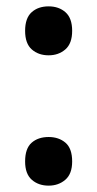

<svg xmlns="http://www.w3.org/2000/svg" viewBox="-20 -572 306 604"><path d="M59 -475Q59 -515 79.5 -533.5Q100 -552 133 -552Q165 -552 186 -533.5Q207 -515 207 -475Q207 -435 185.5 -416.5Q164 -398 133 -398Q101 -398 80 -416.5Q59 -435 59 -475ZM59 -64Q59 -105 79.5 -123Q100 -141 133 -141Q165 -141 186 -123Q207 -105 207 -64Q207 -25 185.5 -6.5Q164 12 133 12Q101 12 80 -6.5Q59 -25 59 -64Z"/></svg>

Font: Noto Sans Khmer SemiCondensed SemiBold
Style: Regular
Weight: 600
Width: 4
Designer: Danh Hong and the Monotype Design Team
Foundry: Monotype Imaging Inc.
Version: Version 2.004; ttfautohint (v1.8.4.7-5d5b)